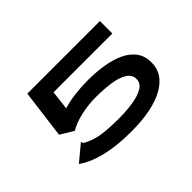

<svg xmlns="http://www.w3.org/2000/svg" viewBox="-106 -912 1212 1212"><g transform="rotate(-45 500.0 -306.0)"><path d="M498 11Q371 11 276.5 -12Q182 -35 120 -79L219 -161L227 -168L231 -162Q230 -154 237 -151Q244 -148 258 -140Q305 -117 365 -110Q425 -103 506 -103Q570 -103 627.5 -112Q685 -121 721 -142Q757 -163 757 -201Q757 -240 720.5 -262.5Q684 -285 623.5 -293.5Q563 -302 492 -302Q428 -302 362.5 -287.5Q297 -273 250 -245L162 -298L204 -623H852V-512H327L312 -384Q361 -399 418 -406Q475 -413 533 -413Q606 -413 671.5 -402.5Q737 -392 788 -368.5Q839 -345 868.5 -305.5Q898 -266 898 -208Q898 -104 792.5 -46.5Q687 11 498 11Z"/></g></svg>

Font: Inconsolata UltraExpanded ExtraBold
Style: Regular
Weight: 800
Width: 9
Monospace: yes
Designer: Raph Levien, Cyreal, Brenton Simpson
Foundry: Raph Levien, Cyreal, Google
Version: Version 3.001; ttfautohint (v1.8.2.53-6de2)